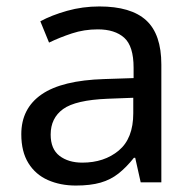

<svg xmlns="http://www.w3.org/2000/svg" viewBox="-20 -565 601 595"><path d="M288 -545Q386 -545 433 -502Q480 -459 480 -365V0H416L399 -76H395Q372 -47 347.5 -27.5Q323 -8 291.5 1Q260 10 215 10Q167 10 128.5 -7Q90 -24 68 -59.5Q46 -95 46 -149Q46 -229 109 -272.5Q172 -316 303 -320L394 -323V-355Q394 -422 365 -448Q336 -474 283 -474Q241 -474 203 -461.5Q165 -449 132 -433L105 -499Q140 -518 188 -531.5Q236 -545 288 -545ZM314 -259Q214 -255 175.5 -227Q137 -199 137 -148Q137 -103 164.5 -82Q192 -61 235 -61Q303 -61 348 -98.5Q393 -136 393 -214V-262Z"/></svg>

Font: hexumalayalam05
Style: Book
Weight: 400
Designer: Jelle Bosma - Monotype Design Team
Foundry: Monotype Imaging Inc.
Version: Version 2.003